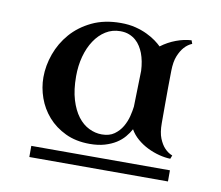

<svg xmlns="http://www.w3.org/2000/svg" viewBox="-59 -781 696 606"><g transform="rotate(10 288.5 -477.5)"><path d="M282.2 -710.9Q308.1 -710.9 329.3 -705.6Q350.6 -700.2 367.2 -692.1Q383.8 -684.1 395.8 -675.3Q407.7 -666.5 415 -659.2Q437 -675.8 462.6 -685.3Q488.3 -694.8 511.2 -695.8L515.1 -685.1Q501 -679.2 490.2 -667Q480.5 -656.2 472.9 -637.9Q465.3 -619.6 464.8 -589.8Q464.4 -564 464.1 -535.2Q463.9 -506.3 463.9 -481.9Q463.9 -457.5 463.9 -440.7Q463.9 -423.8 463.9 -421.9Q463.9 -392.1 471.4 -373.5Q479 -355 488.8 -344.7Q500 -332.5 514.2 -327.1L509.8 -315.9Q492.7 -316.4 473.6 -321.3Q454.6 -326.2 436.3 -335.2Q418 -344.2 402.6 -357.4Q387.2 -370.6 377.9 -387.2Q371.1 -374.5 360.6 -362.1Q350.1 -349.6 334.7 -339.8Q319.3 -330.1 298.6 -324Q277.8 -317.9 251 -317.9Q206.5 -317.9 172.9 -334Q139.2 -350.1 116.5 -376Q93.8 -401.9 82.3 -434.3Q70.8 -466.8 70.8 -500Q70.8 -537.1 84.2 -574.7Q97.7 -612.3 124 -642.6Q150.4 -672.9 189.9 -691.9Q229.5 -710.9 282.2 -710.9ZM283.2 -354Q307.6 -354 323.2 -365.2Q338.9 -376.5 348.4 -392.8Q357.9 -409.2 362.3 -427Q366.7 -444.8 368.2 -458L371.1 -573.2Q369.6 -604.5 360.4 -628.9Q356.4 -639.2 350.1 -649.4Q343.8 -659.7 334.7 -667.5Q325.7 -675.3 313.5 -680.2Q301.3 -685.1 285.2 -685.1Q259.3 -685.1 238.5 -672.1Q217.8 -659.2 202.9 -636.7Q188 -614.3 179.9 -584.5Q171.9 -554.7 171.9 -521Q171.9 -477.5 181.4 -446Q190.9 -414.6 206.5 -394Q222.2 -373.5 242.2 -363.8Q262.2 -354 283.2 -354ZM515.1 -279.8V-244.1H70.8V-279.8Z"/></g></svg>

Font: Uncial Antiqua
Style: Regular
Weight: 400
Version: Version 1.000